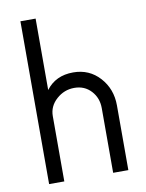

<svg xmlns="http://www.w3.org/2000/svg" viewBox="-85 -810 664 871"><g transform="rotate(-10 247.5 -375.0)"><path d="M435 -298V-297V-296V-295V-294V-293V-292V-291V-290V-289V-288V-287V-286V-285V-284V-283V-282V-281V-280V-279V-278V-277V-276V-275V-274V-273V-272V-271V-270V-269V-268V-267V-266V-265V-264V-263V-262V-261V-260V-259V-258V-257V-256V-255V-254V-253V-252V-251V-250V-249V-248V-247V-246V-245V-244V-243V-242V-241V-240V-239V-238V-237V-236V-235V-234V-233V-232V-231V-230V-229V-228V-227V-226V-225V-224V-223V-222V-221V-220V-219V-218V-217V-216V-215V-214V-213V-212V-211V-210V-209V-208V-207V-206V-205V-204V-203V-202V-201V-200V-199V-198V-197V-196V-195V-194V-193V-192V-191V-190V-189V-188V-187V-186V-185V-184V-183V-182V-181V-180V-179V-178V-177V-176V-175V-174V-173V-172V-171V-170V-169V-168V-167V-166V-165V-164V-163V-162V-161V-160V-159V-158V-157V-156V-155V-154V-153V-152V-151V-150V-149V-148V-147V-146V-145V-144V-143V-142V-141V-140V-139V-138V-137V-136V-135V-134V-133V-132V-131V-130V-129V-128V-127V-126V-125V-124V-123V-122V-121V-120V-119V-118V-117V-116V-115V-114V-113V-112V-111V-110V-109V-108V-107V-106V-105V-104V-103V-102V-101V-100V-99V-98V-97V-96V-95V-94V-93V-92V-91V-90V-89V-88V-87V-86V-85V-84V-83V-82V-81V-80V-79V-78V-77V-76V-75V-74V-73V-72V-71V-70V-69V-68V-67V-66V-65V-64V-63V-62V-61V-60V-59V-58V-57V-56V-55V-54V-53V-52V-51V-50V-49V-48V-47V-46V-45V-44V-43V-42V-41V-40V-39V-38V-37V-36V-35V-34V-33V-32V-31V-30V-29V-28V-27V-26V-25V-24V-23V-22V-21V-20V-19V-18V-17V-16V-15V-14V-13V-12V-11V-10V0H365V-298Q365 -345 335 -377.5Q305 -410 258 -410Q211 -410 175.5 -378Q140 -346 140 -301V0H70V-750H140V-421Q184 -480 265 -480Q339 -480 387 -427Q435 -374 435 -298Z"/></g></svg>

Font: HansKendrickRegular
Style: Regular
Weight: 400
Designer: Alfredo Marco Pradil
Foundry: Hanken Studio
Version: Version 1.000;PS 001.001;hotconv 1.0.56